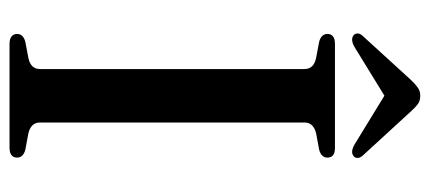

<svg xmlns="http://www.w3.org/2000/svg" viewBox="-276 -648 924 413"><g transform="rotate(90 186.5 -442.0)"><path d="M244 -65.5Q244 -55.5 250.2 -49.2Q256.5 -43 267.5 -40.5L302.5 -34Q319.5 -29.5 319.5 -16Q319.5 -9 314.5 -4.5Q309.5 0 298 0H75Q64 0 58.8 -4.5Q53.5 -9 53.5 -16Q53.5 -29.5 70.5 -34L105 -40.5Q117 -43 123 -49.2Q129 -55.5 129 -65.5V-634.5Q129 -644.5 123 -650.8Q117 -657 105 -659.5L70.5 -666Q53.5 -670.5 53.5 -684Q53.5 -691.5 58.8 -695.8Q64 -700 75 -700H298Q309.5 -700 314.5 -695.8Q319.5 -691.5 319.5 -684Q319.5 -670.5 302.5 -666L267.5 -659.5Q256.5 -657 250.2 -650.8Q244 -644.5 244 -634.5ZM206 -818.5H166.5L291.5 -742Q307.5 -733 316 -740Q320 -742.5 320.2 -748.2Q320.5 -754 314.5 -760.5L220 -863.5Q211.5 -873 204.5 -878.2Q197.5 -883.5 186.5 -883.5Q176.5 -883.5 169 -878.2Q161.5 -873 152.5 -863.5L58.5 -760.5Q52 -754 52.5 -748.2Q53 -742.5 56.5 -740Q65.5 -733 81.5 -742Z"/></g></svg>

Font: Fraunces 36pt
Style: Regular
Weight: 400
Version: Version 1.000;[b76b70a41]